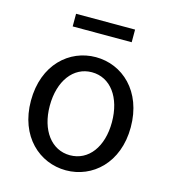

<svg xmlns="http://www.w3.org/2000/svg" viewBox="-102 -741 746 836"><g transform="rotate(15 271.0 -323.0)"><path d="M271 12C390 12 496 -81 496 -242C496 -405 390 -498 271 -498C152 -498 46 -405 46 -242C46 -81 152 12 271 12ZM271 -56C188 -56 131 -131 131 -242C131 -354 188 -430 271 -430C355 -430 411 -354 411 -242C411 -131 355 -56 271 -56ZM138 -601H404V-658H138Z"/></g></svg>

Font: Giro Sans Regular
Style: Regular
Weight: 400
Designer: Paul D. Hunt
Foundry: Adobe Systems Incorporated
Version: Version 1.000;PS 1.0;hotconv 1.0.88;makeotf.lib2.5.647800